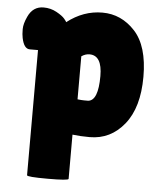

<svg xmlns="http://www.w3.org/2000/svg" viewBox="-51 -554 657 787"><g transform="rotate(5 277.5 -160.0)"><path d="M260 182Q260 189 174.5 189Q89 189 89 182V-333H55Q31 -333 22 -377Q19 -391 19 -413Q19 -435 33 -465Q53 -509 97 -509Q126 -509 150.5 -495.5Q175 -482 184.5 -470.5Q194 -459 194 -457Q261 -509 339 -509Q417 -509 473 -448.5Q529 -388 529 -261.5Q529 -135 473 -65.5Q417 4 331 4Q292 4 260 0ZM301 -334Q284 -334 268 -323V-146Q285 -144 295.5 -144Q306 -144 312 -144Q353 -148 353 -249Q353 -334 301 -334Z"/></g></svg>

Font: Lilita One Rus
Style: Regular
Weight: 400
Designer: Juan Montoreano
Foundry: Juan Montoreano
Version: Version 1.002